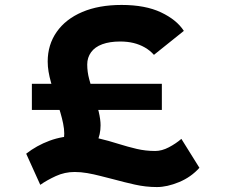

<svg xmlns="http://www.w3.org/2000/svg" viewBox="-20 -736 916 777"><path d="M263 -53 176 -74Q192 -83 206.5 -102Q221 -121 230.5 -146Q240 -171 240 -196Q240 -214 235.5 -236Q231 -258 224.5 -280Q218 -302 212 -320.5Q206 -339 202 -351Q193 -379 186.5 -402Q180 -425 176.5 -446Q173 -467 173 -487Q173 -555 209.5 -607Q246 -659 313 -687.5Q380 -716 472 -716Q568 -716 631.5 -686Q695 -656 724 -611L603 -514Q587 -532 566 -544Q545 -556 520.5 -562Q496 -568 466 -568Q424 -568 394 -557Q364 -546 348.5 -524.5Q333 -503 333 -475Q333 -445 341 -415.5Q349 -386 359 -354Q372 -316 379.5 -284Q387 -252 387 -229Q387 -191 372 -160.5Q357 -130 329.5 -104Q302 -78 263 -53ZM615 21Q570 21 525.5 11Q481 1 441 -10Q413 -17 386 -24Q359 -31 333 -35.5Q307 -40 282 -40Q242 -40 206 -23.5Q170 -7 143 12L86 -114Q128 -147 180.5 -166.5Q233 -186 294 -186Q336 -186 377 -176.5Q418 -167 462 -153Q497 -142 533 -133.5Q569 -125 608 -125Q635 -125 663.5 -140Q692 -155 714 -174L787 -57Q753 -19 704.5 1Q656 21 615 21ZM109 -291V-397H635V-291Z"/></svg>

Font: Lexend Peta
Style: Bold
Weight: 700
Designer: Bonnie Shaver-Troup, Thomas Jockin
Foundry: Lexend
Version: Version 1.007